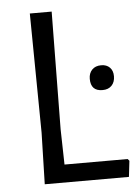

<svg xmlns="http://www.w3.org/2000/svg" viewBox="-49 -680 514 718"><g transform="rotate(-5 208.0 -320.5)"><path d="M406 0 413 -60 407 -67H170L167 -200L172 -641H90L95 -193L90 0ZM371 -413C363 -421 352.3 -425 339 -425C324.3 -425 312.8 -420.7 304.5 -412C296.2 -403.3 292 -392 292 -378C292 -347.3 306.7 -332 336 -332C350.7 -332 362.2 -336.3 370.5 -345C378.8 -353.7 383 -365.3 383 -380C383 -394 379 -405 371 -413Z"/></g></svg>

Font: Alegreya Sans
Style: Regular
Weight: 400
Designer: Juan Pablo del Peral
Foundry: Huerta Tipografica
Version: Version 1.000;PS 001.000;hotconv 1.0.70;makeotf.lib2.5.58329